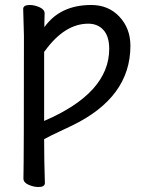

<svg xmlns="http://www.w3.org/2000/svg" viewBox="-20 -733 596 770"><path d="M157 -248Q418 -360 418 -537Q418 -587 395 -612.5Q372 -638 334 -638Q240 -638 161 -530L157 -525ZM134 17Q115 17 94.5 8Q74 -1 74 -17Q76 -105 76 -590L73 -697Q73 -713 99 -713Q118 -713 138.5 -704Q159 -695 159 -679Q159 -658 158 -643V-624Q221 -713 346 -713Q415 -713 459 -666Q503 -619 503 -549Q503 -342 268 -229Q225 -208 188 -191L157 -175Q157 -87 160 1Q160 17 134 17Z"/></svg>

Font: LXGW WenKai Lite
Style: Bold
Weight: 700
Designer: LXGW / Fontworks Inc.
Foundry: LXGW / Fontworks Inc.
Version: Version 1.330;April 28, 2024